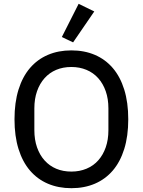

<svg xmlns="http://www.w3.org/2000/svg" viewBox="-20 -974 748 1006"><path d="M354 12Q286 12 231 -11.5Q176 -35 137 -80.5Q98 -126 77 -193.5Q56 -261 56 -349Q56 -437 77 -504.5Q98 -572 137 -617.5Q176 -663 231 -686.5Q286 -710 354 -710Q422 -710 477 -686.5Q532 -663 571 -617.5Q610 -572 631 -504.5Q652 -437 652 -349Q652 -261 631 -193.5Q610 -126 571 -80.5Q532 -35 477 -11.5Q422 12 354 12ZM354 -75Q397 -75 433 -90Q469 -105 494.5 -133.5Q520 -162 534 -202Q548 -242 548 -292V-406Q548 -456 534 -496Q520 -536 494.5 -564.5Q469 -593 433 -608Q397 -623 354 -623Q310 -623 274.5 -608Q239 -593 213.5 -564.5Q188 -536 174 -496Q160 -456 160 -406V-292Q160 -242 174 -202Q188 -162 213.5 -133.5Q239 -105 274.5 -90Q310 -75 354 -75ZM363 -752 304 -780 392 -954 474 -914Z"/></svg>

Font: IBM Plex Sans Devanagari Text
Style: Regular
Weight: 450
Designer: Mike Abbink, Paul van der Laan, Pieter van Rosmalen, Erin McLaughlin
Foundry: Bold Monday
Version: Version 1.1